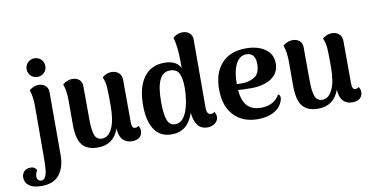

<svg xmlns="http://www.w3.org/2000/svg" viewBox="-193 -980 2821 1454"><g transform="rotate(-10 1218.0 -253.0)"><path d="M62 -663Q62 -693 83 -713.5Q104 -734 134 -734Q164 -734 185 -713.5Q206 -693 206 -663Q206 -632 185 -611.5Q164 -591 134 -591Q104 -591 83 -611.5Q62 -632 62 -663ZM-106 141Q-106 114 -88.5 95Q-71 76 -38 76Q-21 76 -10.5 82.5Q0 89 8 104Q-7 129 -7 149Q-7 167 2.5 177Q12 187 26 187Q49 187 59.5 162Q70 137 72.5 100Q75 63 75 -1L76 -374Q76 -453 58 -501Q72 -514 90.5 -522Q109 -530 130 -530Q162 -530 182.5 -511.5Q203 -493 203 -462V22Q203 114 159.5 171Q116 228 21 228Q-42 228 -74 204Q-106 180 -106 141Z M834 -54Q834 -23 813.5 -5Q793 13 755 13Q710 13 683.5 -16Q657 -45 655 -103Q613 15 492 15Q410 15 372 -32Q334 -79 334 -188V-374Q334 -450 315 -501Q350 -530 389 -530Q422 -530 442.5 -512Q463 -494 463 -462L464 -208Q464 -122 479 -84Q494 -46 535 -46Q583 -46 612 -106Q641 -166 641 -280Q641 -390 638 -427.5Q635 -465 619 -502Q630 -512 649.5 -521Q669 -530 693 -530Q725 -530 746.5 -510Q768 -490 768 -456L769 -135Q769 -107 775 -95Q781 -83 795 -83Q812 -83 821 -94Q834 -75 834 -54Z M1419 -58Q1419 -29 1394.5 -10Q1370 9 1334 9Q1287 9 1261 -25Q1235 -59 1229 -122Q1184 14 1061 14Q969 14 926 -55Q883 -124 883 -239Q883 -378 938.5 -454Q994 -530 1097 -530Q1143 -530 1174.5 -514Q1206 -498 1220 -468V-522Q1220 -631 1199 -704Q1231 -733 1273 -733Q1305 -733 1326 -714.5Q1347 -696 1347 -665L1346 -139Q1346 -87 1380 -87Q1399 -87 1406 -99Q1419 -79 1419 -58ZM1217 -321Q1217 -387 1199 -426Q1181 -465 1129 -465Q1073 -465 1047.5 -408.5Q1022 -352 1022 -242Q1022 -147 1039 -102Q1056 -57 1099 -57Q1157 -57 1187 -134.5Q1217 -212 1217 -321Z M1920 -117Q1920 -104 1913 -87Q1894 -39 1844 -12.5Q1794 14 1723 14Q1607 14 1539 -57.5Q1471 -129 1471 -259Q1471 -386 1537 -458Q1603 -530 1725 -530Q1814 -530 1871 -490.5Q1928 -451 1928 -379Q1928 -306 1869 -266Q1810 -226 1711 -226Q1647 -226 1612 -230Q1619 -143 1656.5 -105Q1694 -67 1760 -67Q1813 -67 1850 -88Q1887 -109 1904 -144Q1920 -137 1920 -117ZM1610 -276V-275L1644 -274Q1706 -274 1747.5 -300Q1789 -326 1789 -400Q1789 -485 1720 -485Q1668 -485 1639 -429.5Q1610 -374 1610 -276Z M2528 -54Q2528 -23 2507.5 -5Q2487 13 2449 13Q2404 13 2377.5 -16Q2351 -45 2349 -103Q2307 15 2186 15Q2104 15 2066 -32Q2028 -79 2028 -188V-374Q2028 -450 2009 -501Q2044 -530 2083 -530Q2116 -530 2136.5 -512Q2157 -494 2157 -462L2158 -208Q2158 -122 2173 -84Q2188 -46 2229 -46Q2277 -46 2306 -106Q2335 -166 2335 -280Q2335 -390 2332 -427.5Q2329 -465 2313 -502Q2324 -512 2343.5 -521Q2363 -530 2387 -530Q2419 -530 2440.5 -510Q2462 -490 2462 -456L2463 -135Q2463 -107 2469 -95Q2475 -83 2489 -83Q2506 -83 2515 -94Q2528 -75 2528 -54Z"/></g></svg>

Font: Arima Madurai Black
Style: Regular
Weight: 900
Designer: Joana Correia and Natanael Gama
Foundry: NDISCOVER
Version: Version 1.019